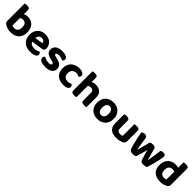

<svg xmlns="http://www.w3.org/2000/svg" viewBox="493 -2425 4206 4206"><g transform="rotate(45 2596.0 -322.0)"><path d="M548 -242Q548 -179 529 -131Q510 -83 475.5 -50.5Q441 -18 392.5 -1.5Q344 15 284 15Q221 15 176 0Q131 -15 101 -36Q58 -65 58 -112V-651Q69 -654 87 -657Q105 -660 127 -660Q172 -660 191.5 -645Q211 -630 211 -588V-474Q231 -483 257 -489.5Q283 -496 314 -496Q363 -496 406 -480Q449 -464 480.5 -432Q512 -400 530 -352.5Q548 -305 548 -242ZM210 -353V-124Q222 -116 240 -111Q258 -106 282 -106Q332 -106 361.5 -140Q391 -174 391 -242Q391 -312 362.5 -344Q334 -376 286 -376Q263 -376 244.5 -369.5Q226 -363 210 -353Z M768 -177Q782 -135 817 -117.5Q852 -100 898 -100Q940 -100 977 -111.5Q1014 -123 1037 -137Q1052 -127 1062 -111Q1072 -95 1072 -76Q1072 -53 1058 -36Q1044 -19 1019.5 -7.5Q995 4 961.5 9.5Q928 15 888 15Q829 15 779 -1.5Q729 -18 693 -50.5Q657 -83 636.5 -132Q616 -181 616 -247Q616 -311 636.5 -358Q657 -405 691.5 -436Q726 -467 770.5 -481.5Q815 -496 862 -496Q913 -496 955.5 -480.5Q998 -465 1028.5 -437Q1059 -409 1076 -370Q1093 -331 1093 -285Q1093 -253 1076 -237Q1059 -221 1028 -216ZM758 -280 949 -311Q947 -337 926 -360Q905 -383 863 -383Q820 -383 791.5 -356.5Q763 -330 758 -280Z M1359 16Q1317 16 1282.5 10Q1248 4 1223 -8Q1198 -20 1184 -38Q1170 -56 1170 -80Q1170 -102 1179 -117.5Q1188 -133 1202 -143Q1231 -126 1268 -113Q1305 -100 1354 -100Q1425 -100 1425 -140Q1425 -157 1412.5 -166Q1400 -175 1370 -182L1330 -191Q1248 -208 1208 -243.5Q1168 -279 1168 -343Q1168 -414 1225.5 -455.5Q1283 -497 1380 -497Q1416 -497 1448 -491.5Q1480 -486 1503 -475Q1526 -464 1539.5 -447.5Q1553 -431 1553 -409Q1553 -389 1545 -373.5Q1537 -358 1524 -348Q1516 -353 1500.5 -359Q1485 -365 1467 -370Q1449 -375 1429 -378Q1409 -381 1392 -381Q1357 -381 1337.5 -371.5Q1318 -362 1318 -343Q1318 -329 1329 -321Q1340 -313 1369 -306L1407 -297Q1498 -277 1537 -239Q1576 -201 1576 -141Q1576 -67 1521 -25.5Q1466 16 1359 16Z M1803 -239Q1803 -172 1839.5 -139Q1876 -106 1932 -106Q1964 -106 1988.5 -114.5Q2013 -123 2030 -132Q2047 -119 2056.5 -104.5Q2066 -90 2066 -69Q2066 -31 2026 -8Q1986 15 1915 15Q1855 15 1805.5 -1Q1756 -17 1721 -49Q1686 -81 1667 -128.5Q1648 -176 1648 -239Q1648 -304 1669 -352Q1690 -400 1726 -432Q1762 -464 1810 -480Q1858 -496 1911 -496Q1980 -496 2019.5 -471Q2059 -446 2059 -408Q2059 -390 2050.5 -375Q2042 -360 2030 -349Q2012 -359 1987.5 -367Q1963 -375 1933 -375Q1879 -375 1841 -340.5Q1803 -306 1803 -239Z M2312 -1Q2302 2 2284 4.5Q2266 7 2244 7Q2199 7 2179 -7.5Q2159 -22 2159 -64V-651Q2170 -654 2188 -657Q2206 -660 2228 -660Q2273 -660 2292.5 -645Q2312 -630 2312 -588V-473Q2333 -483 2359.5 -489.5Q2386 -496 2417 -496Q2513 -496 2567.5 -447.5Q2622 -399 2622 -302V-1Q2612 2 2594 4.5Q2576 7 2554 7Q2509 7 2489 -7.5Q2469 -22 2469 -64V-293Q2469 -338 2446.5 -357Q2424 -376 2389 -376Q2366 -376 2347 -369.5Q2328 -363 2312 -354V-1Z M2970 15Q2912 15 2864.5 -2.5Q2817 -20 2783.5 -53Q2750 -86 2732 -133.5Q2714 -181 2714 -241Q2714 -299 2732.5 -346.5Q2751 -394 2784.5 -427Q2818 -460 2865.5 -478Q2913 -496 2970 -496Q3027 -496 3074 -478Q3121 -460 3154.5 -426.5Q3188 -393 3206.5 -346Q3225 -299 3225 -241Q3225 -182 3207 -134.5Q3189 -87 3155.5 -54Q3122 -21 3075 -3Q3028 15 2970 15ZM2871 -241Q2871 -174 2896.5 -139.5Q2922 -105 2970 -105Q3018 -105 3043.5 -140Q3069 -175 3069 -241Q3069 -305 3043 -340.5Q3017 -376 2970 -376Q2923 -376 2897 -341Q2871 -306 2871 -241Z M3780 -100Q3780 -53 3739 -28Q3707 -8 3660 3.5Q3613 15 3556 15Q3502 15 3458 3.5Q3414 -8 3382.5 -33Q3351 -58 3333.5 -96Q3316 -134 3316 -188V-479Q3327 -482 3345 -485Q3363 -488 3385 -488Q3430 -488 3449.5 -473Q3469 -458 3469 -416V-189Q3469 -144 3492 -124.5Q3515 -105 3557 -105Q3583 -105 3600.5 -109.5Q3618 -114 3627 -119V-479Q3637 -482 3655 -485Q3673 -488 3695 -488Q3740 -488 3760 -473Q3780 -458 3780 -416V-100Z M4151 -15Q4124 9 4065 9Q4029 9 4002 -1Q3975 -11 3966 -31Q3955 -55 3940 -107Q3925 -159 3910.5 -221Q3896 -283 3883 -347Q3870 -411 3862 -459Q3874 -472 3895.5 -481.5Q3917 -491 3942 -491Q3974 -491 3994 -476.5Q4014 -462 4019 -427Q4029 -357 4036.5 -307Q4044 -257 4050 -222Q4056 -187 4060.5 -165.5Q4065 -144 4067 -132H4071Q4075 -148 4083 -180Q4091 -212 4102 -252.5Q4113 -293 4125.5 -339.5Q4138 -386 4150 -433Q4167 -443 4185.5 -448.5Q4204 -454 4230 -454Q4262 -454 4284.5 -443.5Q4307 -433 4313 -412Q4326 -367 4338 -323.5Q4350 -280 4360 -243Q4370 -206 4377.5 -177Q4385 -148 4389 -132H4394Q4408 -211 4421 -297.5Q4434 -384 4445 -473Q4461 -482 4479 -486.5Q4497 -491 4515 -491Q4546 -491 4566.5 -477.5Q4587 -464 4587 -431Q4587 -416 4581.5 -384Q4576 -352 4567.5 -312Q4559 -272 4548 -227.5Q4537 -183 4526 -142Q4515 -101 4504.5 -67Q4494 -33 4487 -15Q4476 -4 4450 2.5Q4424 9 4394 9Q4318 9 4305 -28Q4298 -48 4288 -77Q4278 -106 4267.5 -140.5Q4257 -175 4247 -212.5Q4237 -250 4230 -286Q4221 -249 4210 -210Q4199 -171 4188 -134Q4177 -97 4167 -66Q4157 -35 4151 -15Z M4980 -483V-651Q4991 -654 5009 -657Q5027 -660 5049 -660Q5094 -660 5113.5 -645Q5133 -630 5133 -588V-101Q5133 -77 5123 -60.5Q5113 -44 5091 -30Q5063 -13 5019 1Q4975 15 4918 15Q4792 15 4719.5 -48.5Q4647 -112 4647 -239Q4647 -305 4666.5 -353Q4686 -401 4720 -433Q4754 -465 4800 -480.5Q4846 -496 4899 -496Q4922 -496 4942.5 -492.5Q4963 -489 4980 -483ZM4981 -361Q4968 -367 4952.5 -371.5Q4937 -376 4920 -376Q4866 -376 4834 -343Q4802 -310 4802 -238Q4802 -169 4832.5 -137.5Q4863 -106 4917 -106Q4938 -106 4954.5 -110.5Q4971 -115 4981 -121Z"/></g></svg>

Font: Baloo 2 Latin
Style: Bold
Weight: 400
Designer: Sarang Kulkarni and Ek Type
Foundry: Ek Type
Version: Version 1.001